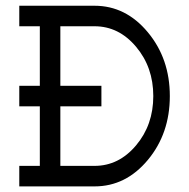

<svg xmlns="http://www.w3.org/2000/svg" viewBox="-20 -665 675 685"><path d="M317.4 -73.2Q403.8 -73.2 465.3 -146.2Q526.9 -219.2 526.9 -322.3Q526.9 -425.3 465.3 -498.3Q403.8 -571.3 317.4 -571.3H195.3V-358.9H341.8V-285.6H195.3V-73.2ZM317.4 0H48.8V-73.2H122.1V-285.6H48.8V-358.9H122.1V-571.3H48.8V-644.5H317.4Q428.7 -644.5 507.3 -550Q585.9 -455.6 585.9 -322.3Q585.9 -188.5 507.3 -94.2Q428.7 0 317.4 0Z"/></svg>

Font: Catrinity
Style: Regular
Weight: 400
Designer: Alexander Lange
Foundry: High-Logic / Made with FontCreator
Version: Version 2.090;May 20, 2024;FontCreator 15.0.0.2974 64-bit